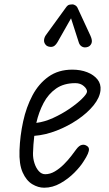

<svg xmlns="http://www.w3.org/2000/svg" viewBox="-20 -866 510 896"><path d="M186 10Q158 10 130.5 -6.5Q103 -23 85.8 -61.2Q68.5 -99.5 71 -164.5Q73.5 -232.5 88 -299.2Q102.5 -366 131.5 -420.8Q160.5 -475.5 206.5 -508.2Q252.5 -541 317.5 -541Q356 -541 386.8 -529Q417.5 -517 434.8 -495.5Q452 -474 449 -444.5Q445.5 -410 416.5 -374.2Q387.5 -338.5 342.2 -307.8Q297 -277 244.2 -256.5Q191.5 -236 140 -232Q137.5 -211.5 136 -191Q134.5 -170.5 134 -151Q133.5 -127 140.8 -104.5Q148 -82 161 -67.5Q174 -53 191 -53Q214 -53 236.2 -66.2Q258.5 -79.5 278 -99Q297.5 -118.5 312.5 -138Q327.5 -157.5 336.5 -170Q349.5 -187.5 362.8 -190Q376 -192.5 387 -184Q394 -179.5 395 -171Q396 -162.5 390 -148.2Q384 -134 369.5 -112Q355 -88.5 326.8 -60Q298.5 -31.5 262 -10.8Q225.5 10 186 10ZM149.5 -292.5Q187 -297 227.8 -315.5Q268.5 -334 304 -358.2Q339.5 -382.5 362 -404.5Q384.5 -426.5 386 -437.5Q387 -450.5 371.2 -464.2Q355.5 -478 331.5 -478Q278 -478 241.8 -452.8Q205.5 -427.5 183.2 -385.2Q161 -343 149.5 -292.5ZM389.5 -647Q374.5 -642 363 -648.2Q351.5 -654.5 347.5 -668.5L311.5 -780.5L248.5 -669.5Q236 -648 220.8 -647.2Q205.5 -646.5 196 -654Q185 -664.5 185.5 -677.5Q186 -690.5 194 -702L287 -830Q295.5 -842.5 303.8 -844Q312 -845.5 319.5 -845.5Q324 -845.5 331.5 -841Q339 -836.5 342.5 -828L402 -699.5Q412.5 -676.5 406.8 -663.5Q401 -650.5 389.5 -647Z"/></svg>

Font: Edu NSW ACT Hand
Style: Regular
Weight: 400
Designer: Tina and Corey Anderson, Eben Sorkin, Mirko Velimirovic
Foundry: Sorkin Type Co.
Version: Version 2.000